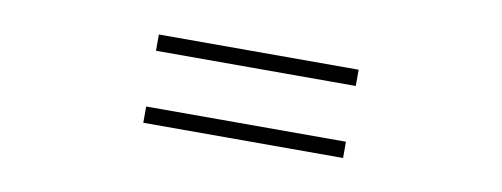

<svg xmlns="http://www.w3.org/2000/svg" viewBox="-32 -584 1064 407"><g transform="rotate(10 500.0 -380.0)"><path d="M285 -475H715V-440H285ZM285 -320H715V-285H285Z"/></g></svg>

Font: Source Han Sans SC Normal
Style: Regular
Weight: 350
Designer: Ryoko NISHIZUKA 西塚涼子 (kana, bopomofo & ideographs); Paul D. Hunt (Latin, Greek & Cyrillic); Sandoll Communications 산돌커뮤니
Foundry: Adobe
Version: Version 2.004;hotconv 1.0.118;makeotfexe 2.5.65603